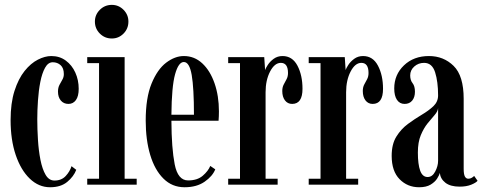

<svg xmlns="http://www.w3.org/2000/svg" viewBox="-20 -758 1983 788"><path d="M185.5 10.5Q139 10.5 102.2 -24.8Q65.5 -60 44.5 -122Q23.5 -184 23.5 -265Q23.5 -335 39.5 -385Q55.5 -435 81 -466.8Q106.5 -498.5 135.5 -513.2Q164.5 -528 190.5 -528Q225 -528 250.2 -509.2Q275.5 -490.5 289.2 -460Q303 -429.5 303 -393.5Q303 -363 291.5 -347.2Q280 -331.5 261 -331.5Q241.5 -331.5 229.8 -345.2Q218 -359 218 -382Q218 -398 224 -409.5Q230 -421 236 -431.2Q242 -441.5 242 -454Q242 -478.5 228.8 -490.5Q215.5 -502.5 196.5 -502.5Q177.5 -502.5 165 -480Q152.5 -457.5 145.5 -421.8Q138.5 -386 135.8 -345.5Q133 -305 133 -268.5Q133 -228 135.8 -184Q138.5 -140 146 -102Q153.5 -64 167.2 -40.5Q181 -17 203.5 -17Q232.5 -17 249.8 -35.8Q267 -54.5 273.5 -76L293 -61Q282.5 -33.5 256 -11.5Q229.5 10.5 185.5 10.5Z M439 -600Q410 -600 389.8 -620.2Q369.5 -640.5 369.5 -669.5Q369.5 -697.5 389.8 -717.8Q410 -738 439 -738Q467 -738 487 -717.8Q507 -697.5 507 -669.5Q507 -640.5 487 -620.2Q467 -600 439 -600ZM338 0V-24.5H386.5V-499H338V-523.5H491.5V-24.5H541V0Z M737.5 10.5Q686.5 10.5 650.8 -25Q615 -60.5 596.5 -122.2Q578 -184 578 -263Q578 -356.5 602 -415Q626 -473.5 662 -500.8Q698 -528 734.5 -528Q778 -528 810.2 -498Q842.5 -468 860.5 -416.2Q878.5 -364.5 878.5 -301Q878.5 -280.5 877 -262.5H683.5Q684 -149.5 697 -83.5Q710 -17.5 752 -17.5Q790 -17.5 812.2 -36.8Q834.5 -56 843 -77L863.5 -63Q852.5 -35 819.8 -12.2Q787 10.5 737.5 10.5ZM734.5 -503.5Q712.5 -503.5 698.5 -453Q684.5 -402.5 683.5 -287H776Q776 -397 766.8 -450.2Q757.5 -503.5 734.5 -503.5Z M916.5 0V-24.5H965V-499H916.5V-523.5H1064.5L1068 -470.5Q1070 -477.5 1079 -491.5Q1088 -505.5 1103.5 -516.8Q1119 -528 1139.5 -528Q1180 -528 1200.8 -488.5Q1221.5 -449 1221.5 -393.5Q1221.5 -331.5 1179 -331.5Q1160.5 -331.5 1149.5 -346Q1138.5 -360.5 1138.5 -384.5Q1138.5 -400 1144.5 -411.2Q1150.5 -422.5 1156.2 -433.2Q1162 -444 1162 -458.5Q1162 -500 1132.5 -500Q1107 -500 1088.5 -464.5Q1070 -429 1070 -379.5V-24.5H1119.5V0Z M1247 0V-24.5H1295.5V-499H1247V-523.5H1395L1398.5 -470.5Q1400.5 -477.5 1409.5 -491.5Q1418.5 -505.5 1434 -516.8Q1449.5 -528 1470 -528Q1510.5 -528 1531.2 -488.5Q1552 -449 1552 -393.5Q1552 -331.5 1509.5 -331.5Q1491 -331.5 1480 -346Q1469 -360.5 1469 -384.5Q1469 -400 1475 -411.2Q1481 -422.5 1486.8 -433.2Q1492.5 -444 1492.5 -458.5Q1492.5 -500 1463 -500Q1437.5 -500 1419 -464.5Q1400.5 -429 1400.5 -379.5V-24.5H1450V0Z M1700 10.5Q1652.5 10.5 1620 -22.5Q1587.5 -55.5 1587.5 -118.5Q1587.5 -166.5 1606.8 -197.5Q1626 -228.5 1654.5 -249.5Q1683 -270.5 1711.2 -287.2Q1739.5 -304 1758.8 -322.2Q1778 -340.5 1778 -366.5Q1778 -422.5 1765.8 -461.2Q1753.5 -500 1720.5 -500Q1697 -500 1680.2 -485Q1663.5 -470 1663.5 -448.5Q1663.5 -429 1673.2 -416.8Q1683 -404.5 1683 -381.5Q1683 -359 1671.8 -345.2Q1660.5 -331.5 1640.5 -331.5Q1620.5 -331.5 1609.2 -348.2Q1598 -365 1598 -395Q1598 -451.5 1638 -489.8Q1678 -528 1740.5 -528Q1800.5 -528 1841.8 -487.5Q1883 -447 1883 -352.5V-65.5Q1883 -42.5 1888 -33.5Q1893 -24.5 1902 -24.5Q1910 -24.5 1916.5 -28.5Q1923 -32.5 1926 -36L1940 -16Q1933.5 -8 1914 0Q1894.5 8 1866.5 8Q1828.5 8 1808 -8Q1787.5 -24 1785 -48.5Q1783 -39 1774 -25Q1765 -11 1747.2 -0.2Q1729.5 10.5 1700 10.5ZM1735 -31.5Q1754.5 -31.5 1766.2 -54Q1778 -76.5 1778 -98V-314.5Q1776.5 -300.5 1763.8 -286Q1751 -271.5 1735 -251.8Q1719 -232 1707 -203.2Q1695 -174.5 1695 -132Q1695 -83.5 1704.5 -57.5Q1714 -31.5 1735 -31.5Z"/></svg>

Font: Imbue 50pt SemiBold
Style: Regular
Weight: 600
Designer: Tyler Finck
Foundry: Etcetera Type Company
Version: Version 1.102; ttfautohint (v1.8.3)